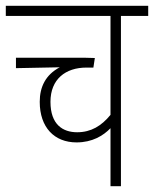

<svg xmlns="http://www.w3.org/2000/svg" viewBox="-20 -642 531 662"><path d="M491 -587V-622H0V-587H361V-246C330 -208 294 -186 246 -186C197 -186 154 -212 154 -291C154 -369 206 -409 278 -409H302L307 -442C291 -443 261 -443 231 -443H35V-407L186 -410C137 -384 117 -342 117 -291C117 -203 167 -151 244 -151C298 -151 336 -174 361 -200V0H397V-587Z"/></svg>

Font: Noto Sans Devanagari UI Condensed ExtraLight
Style: Regular
Weight: 200
Width: 3
Designer: Jelle Bosma - Monotype Design Team
Foundry: Monotype Imaging Inc.
Version: Version 2.004